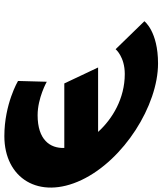

<svg xmlns="http://www.w3.org/2000/svg" viewBox="-108 -818 767 908"><g transform="rotate(-90 276.0 -364.5)"><path d="M379.6 -158.4C263.8 -158.4 167.2 -216.7 105.6 -284.6H410.4L334.9 -444.4H29.9C27.3 -512.1 68.7 -570.6 184.7 -570.6C266.3 -570.6 342.9 -527.3 342.9 -527.3L346.6 -663.3C346.6 -663.3 237.9 -727.9 85.7 -727.9C-113.2 -727.9 -217.1 -564.7 -121.9 -363.2C-27 -162.6 231.2 -1.1 429.3 -1.1C581.4 -1.1 629.1 -65.7 629.1 -65.7L496.8 -201.7C496.8 -201.7 461.2 -158.4 379.6 -158.4Z"/></g></svg>

Font: Hussar
Style: BdOpOblFive
Weight: 700
Foundry: Cannot Into Space Fonts
Version: Version 2.00